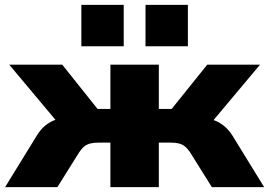

<svg xmlns="http://www.w3.org/2000/svg" viewBox="-20 -773 1112 793"><path d="M1 0 132 -213Q148 -239 167 -254.5Q186 -270 210 -278.5Q234 -287 265 -290L246 -234L18 -506H237L383 -323H436V-506H636V-323H689L836 -506H1054L826 -234L807 -290Q838 -286 861.5 -277.5Q885 -269 904.5 -253.5Q924 -238 940 -213L1071 0H855L765 -144Q755 -159 744 -168Q733 -177 718.5 -180.5Q704 -184 685 -184H636V0H436V-184H387Q368 -184 353.5 -180.5Q339 -177 328 -168Q317 -159 307 -144L217 0ZM581 -582V-753H756V-582ZM316 -582V-753H491V-582Z"/></svg>

Font: Nunito Sans 7pt SemiExpanded Black
Style: Regular
Weight: 900
Width: 6
Designer: Vernon Adams
Foundry: Vernon Adams
Version: Version 3.101;gftools[0.9.27]